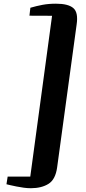

<svg xmlns="http://www.w3.org/2000/svg" viewBox="-20 -867 464 1040"><path d="M283 -847Q349.5 -847 377.2 -823.2Q405 -799.5 395 -733.5L289.5 39.5Q280.5 105.5 242.5 129Q204.5 152.5 147 152.5Q129 152.5 108.8 149.8Q88.5 147 69.5 143.2Q50.5 139.5 35.8 136Q21 132.5 15 131L21.5 89.5H144L262 -781.5L139.5 -782L144.5 -825Q177 -834.5 210.2 -840.8Q243.5 -847 283 -847Z"/></svg>

Font: Merriweather 72pt Black
Style: Italic
Weight: 900
Italic angle: -7.8°
Version: Version 2.101